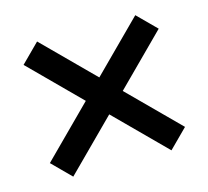

<svg xmlns="http://www.w3.org/2000/svg" viewBox="-76 -643 695 641"><g transform="rotate(-15 272.0 -322.5)"><path d="M441.9 -89.2 505.8 -153.1 102.5 -556.3 38.7 -492.5 441.9 -89.2ZM505.8 -492.5 441.9 -556.3 38.7 -153.1 102.5 -89.2 505.8 -492.5Z"/></g></svg>

Font: Source Serif Variable
Style: Regular
Weight: 389
Designer: Frank Grießhammer
Foundry: Adobe Systems Incorporated
Version: Version 3.001;hotconv 1.0.111;makeotfexe 2.5.65597